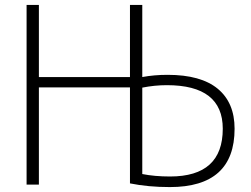

<svg xmlns="http://www.w3.org/2000/svg" viewBox="-20 -750 1021 780"><path d="M508 -395H138V0H88V-730H138V-437H508V-730H558V-437Q606 -446 661 -446Q796 -446 864.5 -389.5Q933 -333 933 -227Q933 10 670 10Q582 10 508 -5ZM558 -394V-43Q608 -33 671 -33Q885 -33 885 -227Q885 -404 658 -404Q608 -404 558 -394Z"/></svg>

Font: M PLUS 1p Light
Style: Regular
Weight: 300
Version: Version 1.061